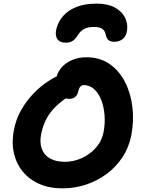

<svg xmlns="http://www.w3.org/2000/svg" viewBox="-20 -1026 782 1056"><path d="M323.2 10Q251.4 10 195.6 -14.7Q139.8 -39.4 104.1 -83.8Q68.4 -128.2 55.8 -186.9Q43.2 -245.6 56.8 -312.8Q68.4 -372.2 96.6 -421.2Q124.8 -470.2 160.8 -508.1Q196.8 -546 234.3 -571.9Q271.8 -597.8 303.2 -611Q334.6 -624.2 352.6 -624.2Q374.6 -624.2 386.7 -617.8Q398.8 -611.4 407.6 -593.2Q422.2 -564.6 409 -541.5Q395.8 -518.4 368 -502.2Q320 -472.4 287.4 -440.8Q254.8 -409.2 235.5 -372.5Q216.2 -335.8 206.6 -290Q197 -242 209.9 -207.3Q222.8 -172.6 255.4 -154.3Q288 -136 336.2 -136Q384.8 -136 429.9 -156.4Q475 -176.8 507.7 -213.8Q540.4 -250.8 549.8 -300Q558.6 -346.6 555.1 -392.1Q551.6 -437.6 537.2 -475.1Q522.8 -512.6 498.3 -535.3Q473.8 -558 441 -558Q429.4 -558 421.8 -549.4Q414.2 -540.8 410.8 -525.6Q406.8 -504.4 393.8 -493.3Q380.8 -482.2 362 -482.2Q338.6 -482.2 319.5 -495.6Q300.4 -509 291.7 -535.5Q283 -562 290.8 -600.8Q297 -630.2 318.5 -654.9Q340 -679.6 375.3 -695.3Q410.6 -711 456.2 -711Q529.6 -711 583 -673.8Q636.4 -636.6 668.1 -574Q699.8 -511.4 708.5 -435.1Q717.2 -358.8 701.8 -280.4Q688.8 -214.4 653.2 -160.6Q617.6 -106.8 565.9 -68.8Q514.2 -30.8 452.4 -10.4Q390.6 10 323.2 10ZM511.2 -1006Q571.4 -1006 609.9 -985.6Q648.4 -965.2 665.8 -932.5Q683.2 -899.8 679.4 -863.6Q675.8 -828.8 656.4 -812.5Q637 -796.2 609.2 -796.2Q588.6 -796.2 577.2 -805.3Q565.8 -814.4 561.8 -834.2Q558.6 -854.4 544.3 -866.1Q530 -877.8 497 -877.8Q462 -877.8 441.9 -866.2Q421.8 -854.6 409.4 -834.8Q396.8 -813.8 381.7 -802.5Q366.6 -791.2 343.6 -791.2Q307 -791.2 294.2 -812.8Q281.4 -834.4 290.6 -869Q301.2 -909.6 329.4 -940.5Q357.6 -971.4 402.9 -988.7Q448.2 -1006 511.2 -1006Z"/></svg>

Font: Shantell Sans Light
Style: Italic
Weight: 300
Italic angle: -11°
Designer: Stephen Nixon, Anya Danilova, Shantell Martin
Foundry: Arrow Type
Version: Version 1.008;[ac192a2d6]